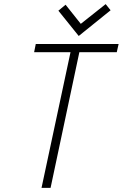

<svg xmlns="http://www.w3.org/2000/svg" viewBox="-20 -914 597 934"><path d="M518 -864 494 -894 373 -798 299 -891 264 -862 363 -739ZM366 -660H548L557 -700H154L146 -660H323L182 0H226Z"/></svg>

Font: Advent Pro Light
Style: Italic
Weight: 300
Italic angle: -12°
Version: Version 3.000